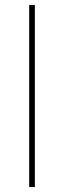

<svg xmlns="http://www.w3.org/2000/svg" viewBox="-20 -747 256 767"><path d="M119.3 -727.3V0H96.6V-727.3Z"/></svg>

Font: Inter P Thin
Style: Regular
Weight: 100
Designer: Rasmus Andersson
Foundry: rsms
Version: Version 3.018;git-588b23468